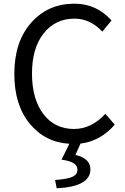

<svg xmlns="http://www.w3.org/2000/svg" viewBox="-20 -767 678 1040"><path d="M550.8 -150.4 601.6 -91.8Q523.4 -2 416 10.7L388.7 72.3Q469.7 90.8 469.7 150.4Q469.7 244.1 287.1 252.9L278.3 208Q346.7 203.1 373 190.4Q399.4 177.7 399.4 152.3Q399.4 130.9 379.9 117.7Q360.4 104.5 313.5 97.7L355.5 11.7Q223.6 3.9 140.6 -97.7Q57.6 -199.2 57.6 -366.2Q57.6 -541 148.9 -644Q240.2 -747.1 382.8 -747.1Q502.9 -747.1 584 -656.2L534.2 -595.7Q468.8 -666 383.8 -666Q279.3 -666 216.3 -585.9Q153.3 -505.9 153.3 -369.1Q153.3 -230.5 214.8 -149.4Q276.4 -68.4 380.9 -68.4Q474.6 -68.4 550.8 -150.4Z"/></svg>

Font: GenYoGothic TW TTF Regular
Style: Regular
Weight: 400
Version: Version 1.300